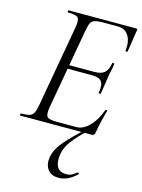

<svg xmlns="http://www.w3.org/2000/svg" viewBox="-132 -701 778 1051"><g transform="rotate(15 257.0 -175.0)"><path d="M16 0Q13.8 0 13.8 -6Q13.8 -12 16 -12Q47.8 -12 64.2 -17Q80.6 -22 88.4 -37Q96.2 -52 101.2 -81L183 -544Q191 -587 179.9 -600Q168.8 -613 122.8 -613Q120 -613 120 -619Q120 -625 122.8 -625H506.2Q514.2 -625 512.2 -616Q509.2 -597.8 505.6 -574.2Q502 -550.6 498.9 -528.2Q495.8 -505.8 492.8 -491.6Q491.8 -487.6 485.9 -488.7Q480 -489.8 480.8 -492.6Q487.2 -545.4 467 -577.5Q446.8 -609.6 405.4 -609.6H322.6Q292.2 -609.6 275.9 -604.7Q259.6 -599.8 252.5 -585.6Q245.4 -571.4 240.4 -543L159.4 -85Q152.4 -43.4 163 -31Q173.6 -18.6 218.6 -18.6H328.6Q366.8 -18.6 402.3 -54.9Q437.8 -91.2 458 -149.4Q459.2 -152.4 465.1 -151.3Q471 -150.2 469 -147.4Q460.8 -120.8 452.2 -83.7Q443.6 -46.6 438.2 -15Q435.2 0 422.2 0ZM410.8 -231.6Q409.8 -227.6 403.8 -228.1Q397.8 -228.6 398.8 -232.6Q406.8 -277.4 392.9 -296.2Q379 -315 337.6 -315H174.2L177.4 -335.8H344.6Q384 -335.8 402.6 -351.7Q421.2 -367.6 427.8 -406.2Q428.8 -410.4 434.8 -409.9Q440.8 -409.4 439.8 -404.4Q435.6 -375.6 431.6 -359.5Q427.6 -343.4 425.2 -325Q421.2 -302.4 418.5 -280.3Q415.8 -258.2 410.8 -231.6ZM306 275Q263.8 275 243.8 247.6Q223.8 220.2 230.8 177.2Q239 130.6 281.8 81.8Q324.6 33 379.2 -14L388.2 -7Q348.2 30.4 318.6 68.5Q289 106.6 282.2 147.6Q274.6 191.8 288.9 218.3Q303.2 244.8 341.4 244.8Q361.8 244.8 375 236.8Q388.2 228.8 400.4 219.2Q402.4 217.2 405.9 221.7Q409.4 226.2 407.4 228.2Q380 253.2 355.4 264.1Q330.8 275 306 275Z"/></g></svg>

Font: Cormorant Light
Style: Italic
Weight: 300
Italic angle: -10°
Designer: Christian Thalmann (Catharsis Fonts)
Foundry: Catharsis Fonts
Version: Version 4.000